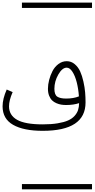

<svg xmlns="http://www.w3.org/2000/svg" viewBox="-166 -990 717 1453"><path d="M431.2 -260.7Q427.2 -318.4 414.6 -367.7Q401.9 -417 381.8 -447.5Q361.8 -478 338.9 -478Q305.2 -478 275.4 -426.3Q245.6 -374.5 245.6 -317.9Q245.6 -272.9 267.6 -258.5Q289.6 -244.1 334 -244.1Q390.1 -244.1 431.2 -260.7ZM481.4 -214.8Q481.4 0 157.2 0Q12.7 0 -66.9 -45.4Q-146.5 -90.8 -146.5 -185.5Q-146.5 -241.7 -115.2 -312.5L-70.3 -293Q-97.7 -230.5 -97.7 -185.5Q-97.7 -118.2 -36.9 -83.5Q23.9 -48.8 157.2 -48.8Q222.2 -48.8 270.5 -56.9Q318.8 -64.9 349.1 -78.4Q379.4 -91.8 398.2 -112.8Q417 -133.8 424.6 -156.7Q432.1 -179.7 432.6 -209.5Q390.1 -195.3 334 -195.3Q314.5 -195.3 296.9 -198.2Q279.3 -201.2 260.5 -209.2Q241.7 -217.3 228 -230.5Q214.4 -243.7 205.6 -266.1Q196.8 -288.6 196.8 -317.9Q196.8 -349.6 205.8 -384.8Q214.8 -419.9 231.4 -452.1Q248 -484.4 276.4 -505.6Q304.7 -526.9 338.9 -526.9Q373 -526.9 399.4 -504.6Q425.8 -482.4 440.7 -449.5Q455.6 -416.5 465.3 -372.6Q475.1 -328.6 478.3 -290.8Q481.4 -252.9 481.4 -214.8ZM0 402.8H530.3V442.9H0ZM0 -970.2H530.3V-930.2H0Z"/></svg>

Font: AzarMehrMSRS1
Style: Regular
Weight: 1
Designer: Amin Abedi
Version: Version 1.00